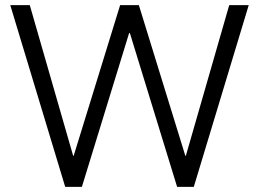

<svg xmlns="http://www.w3.org/2000/svg" viewBox="-20 -728 1009 748"><path d="M704 -121H702L521 -708H448L267 -121H265L96 -708H20L234 0H299L483 -599H486L670 0H735L949 -708H873Z"/></svg>

Font: UULA Sans
Style: Regular
Weight: 400
Designer: Mohamed Gaber, Laura Garcia Mut
Foundry: Kief Type Foundry
Version: Version 3.006;hotconv 1.0.109;makeotfexe 2.5.65596